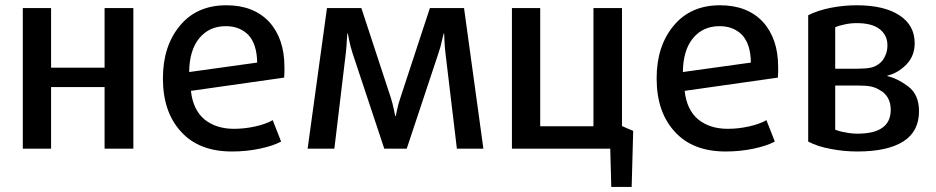

<svg xmlns="http://www.w3.org/2000/svg" viewBox="-20 -570 3589 736"><path d="M491.2 0Q491.2 -134.8 491.2 -539.1Q463.9 -539.1 380.9 -539.1Q380.9 -482.4 380.9 -310.5Q330.1 -310.5 175.8 -310.5Q175.8 -368.2 175.8 -539.1Q148.4 -539.1 67.4 -539.1Q67.4 -404.3 67.4 0Q94.7 0 175.8 0Q175.8 -58.6 175.8 -236.3Q227.5 -236.3 380.9 -236.3Q380.9 -176.8 380.9 0Q408.2 0 491.2 0Z M1070.3 -313.5Q1070.3 -421.9 1011.7 -486.3Q952.1 -549.8 847.7 -549.8Q734.4 -549.8 669.9 -471.7Q604.5 -393.6 604.5 -269.5Q604.5 -140.6 673.8 -65.4Q742.2 10.7 869.1 10.7Q924.8 10.7 975.6 0Q1026.4 -10.7 1057.6 -27.3Q1046.9 -54.7 1025.4 -109.4Q998 -93.8 957 -85Q917 -76.2 877 -76.2Q808.6 -76.2 763.7 -112.3Q719.7 -149.4 711.9 -221.7Q831.1 -238.3 1069.3 -272.5Q1070.3 -282.2 1070.3 -293Q1070.3 -303.7 1070.3 -313.5ZM965.8 -330.1Q900.4 -321.3 705.1 -293.9Q706.1 -377.9 744.1 -423.8Q782.2 -469.7 845.7 -469.7Q899.4 -469.7 932.6 -435.5Q964.8 -400.4 965.8 -330.1Z M1833 0Q1814.5 -134.8 1758.8 -539.1Q1726.6 -539.1 1627.9 -539.1Q1599.6 -453.1 1514.6 -194.3Q1506.8 -171.9 1502 -148.4Q1497.1 -125 1497.1 -125Q1496.1 -125 1495.1 -125Q1495.1 -125 1490.2 -148.4Q1485.4 -171.9 1478.5 -194.3Q1440.4 -308.6 1365.2 -539.1Q1332 -539.1 1233.4 -539.1Q1214.8 -404.3 1159.2 0Q1184.6 0 1261.7 0Q1272.5 -91.8 1305.7 -367.2Q1308.6 -392.6 1309.6 -417Q1311.5 -441.4 1311.5 -441.4Q1311.5 -441.4 1313.5 -441.4Q1313.5 -441.4 1318.4 -416Q1323.2 -391.6 1331.1 -367.2Q1372.1 -245.1 1453.1 0Q1474.6 0 1539.1 0Q1569.3 -91.8 1661.1 -367.2Q1669.9 -392.6 1674.8 -417Q1680.7 -441.4 1680.7 -441.4Q1680.7 -441.4 1682.6 -441.4Q1682.6 -441.4 1683.6 -417Q1684.6 -392.6 1687.5 -367.2Q1702.1 -245.1 1731.4 0Q1756.8 0 1833 0Z M2407.2 -68.4Q2396.5 -72.3 2364.3 -86.9Q2364.3 -200.2 2364.3 -539.1Q2336.9 -539.1 2254.9 -539.1Q2254.9 -425.8 2254.9 -85.9Q2204.1 -85.9 2050.8 -85.9Q2050.8 -199.2 2050.8 -539.1Q2023.4 -539.1 1942.4 -539.1Q1942.4 -404.3 1942.4 0Q2036.1 0 2319.3 0Q2320.3 36.1 2323.2 146.5Q2342.8 146.5 2401.4 146.5Q2402.3 92.8 2407.2 -68.4Z M2962.9 -313.5Q2962.9 -421.9 2904.3 -486.3Q2844.7 -549.8 2740.2 -549.8Q2627 -549.8 2562.5 -471.7Q2497.1 -393.6 2497.1 -269.5Q2497.1 -140.6 2566.4 -65.4Q2634.8 10.7 2761.7 10.7Q2817.4 10.7 2868.2 0Q2918.9 -10.7 2950.2 -27.3Q2939.5 -54.7 2918 -109.4Q2890.6 -93.8 2849.6 -85Q2809.6 -76.2 2769.5 -76.2Q2701.2 -76.2 2656.2 -112.3Q2612.3 -149.4 2604.5 -221.7Q2723.6 -238.3 2961.9 -272.5Q2962.9 -282.2 2962.9 -293Q2962.9 -303.7 2962.9 -313.5ZM2858.4 -330.1Q2793 -321.3 2597.7 -293.9Q2598.6 -377.9 2636.7 -423.8Q2674.8 -469.7 2738.3 -469.7Q2792 -469.7 2825.2 -435.5Q2857.4 -400.4 2858.4 -330.1Z M3502.9 -143.6Q3502.9 -207 3461.9 -238.3Q3421.9 -268.6 3381.8 -278.3Q3381.8 -278.3 3381.8 -280.3Q3420.9 -289.1 3454.1 -322.3Q3486.3 -355.5 3486.3 -404.3Q3486.3 -472.7 3428.7 -510.7Q3370.1 -549.8 3263.7 -549.8Q3213.9 -549.8 3164.1 -540Q3115.2 -530.3 3078.1 -511.7Q3078.1 -350.6 3078.1 -27.3Q3115.2 -7.8 3165 1Q3214.8 10.7 3266.6 10.7Q3382.8 10.7 3443.4 -28.3Q3502.9 -66.4 3502.9 -143.6ZM3381.8 -396.5Q3381.8 -373 3373 -355.5Q3365.2 -336.9 3350.6 -326.2Q3335.9 -314.5 3317.4 -310.5Q3298.8 -306.6 3265.6 -306.6Q3237.3 -306.6 3181.6 -306.6Q3181.6 -346.7 3181.6 -465.8Q3195.3 -471.7 3218.8 -476.6Q3241.2 -481.4 3263.7 -481.4Q3323.2 -481.4 3352.5 -458Q3381.8 -434.6 3381.8 -396.5ZM3394.5 -149.4Q3394.5 -103.5 3363.3 -81.1Q3332 -57.6 3266.6 -57.6Q3244.1 -57.6 3220.7 -62.5Q3196.3 -66.4 3181.6 -73.2Q3181.6 -128.9 3181.6 -242.2Q3203.1 -242.2 3267.6 -242.2Q3300.8 -242.2 3319.3 -238.3Q3336.9 -234.4 3352.5 -224.6Q3373 -213.9 3383.8 -194.3Q3394.5 -174.8 3394.5 -149.4Z"/></svg>

Font: DaxlinePro-Medium
Style: Medium
Weight: 400
Designer: Hans Reichel
Version: Version 7.502; 2006